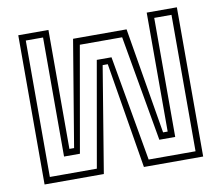

<svg xmlns="http://www.w3.org/2000/svg" viewBox="-77 -793 1024 887"><g transform="rotate(-10 434.5 -350.0)"><path d="M62.5 -700H204V-142H226L309 -640H560L643.5 -142H665V-700H806.5V0H528.5L446.5 -496.5H422.5L340.5 0H62.5ZM92.5 -670V-30H313L400 -525H469L556 -30H776V-670H695V-111.5H620.5L533.5 -607.5H335L248 -111.5H173.5V-670Z"/></g></svg>

Font: Tourney Light
Style: Regular
Weight: 300
Version: Version 1.015